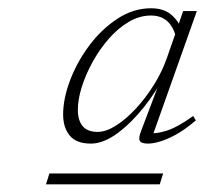

<svg xmlns="http://www.w3.org/2000/svg" viewBox="-20 -710 508 476"><path d="M94 -253 102.5 -280H384.5L376 -253ZM329.5 -384.5 372.5 -498 379.5 -507Q352.5 -461 322 -426.8Q291.5 -392.5 261.8 -373.2Q232 -354 205.5 -354Q169 -354 152.8 -374Q136.5 -394 136.5 -426Q136.5 -465.5 153.8 -511Q171 -556.5 201.2 -597Q231.5 -637.5 271 -663.5Q310.5 -689.5 354.5 -689.5Q384.5 -689.5 402.8 -675Q421 -660.5 432.5 -634.5L416 -620Q408.5 -646 393.2 -658.8Q378 -671.5 354 -671.5Q326 -671.5 299.2 -655.8Q272.5 -640 249.8 -614Q227 -588 209.8 -556.8Q192.5 -525.5 182.8 -494.5Q173 -463.5 173 -438Q173 -411.5 185 -397.2Q197 -383 222 -383Q243 -383 267.8 -398.8Q292.5 -414.5 317 -441Q341.5 -467.5 361.8 -500Q382 -532.5 393.5 -565.5L421.5 -646L434 -682.5H468L356.5 -368.5L340.5 -380.5Q365.5 -377 393.2 -386Q421 -395 459 -422.5L465.5 -411.5Q438.5 -388.5 416 -376.2Q393.5 -364 376.2 -359Q359 -354 347 -354Q330 -354 326.5 -361Q323 -368 329.5 -384.5Z"/></svg>

Font: Newsreader ExtraLight
Style: Italic
Weight: 250
Italic angle: -17°
Designer: Hugues Gentile
Foundry: Production Type
Version: Version 1.003